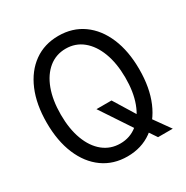

<svg xmlns="http://www.w3.org/2000/svg" viewBox="-168 -868 982 1015"><g transform="rotate(-30 323.5 -360.5)"><path d="M323.2 7.8Q237.8 7.8 174.3 -37.6Q110.8 -83 75.9 -165.8Q41 -248.5 41 -360.4Q41 -471.7 75.9 -554.2Q110.8 -636.7 174.3 -682.1Q237.8 -727.5 323.2 -727.5Q409.2 -727.5 472.9 -682.1Q536.6 -636.7 571.5 -554.2Q606.4 -471.7 606.4 -360.4Q606.4 -248.5 571.3 -165.8Q536.1 -83 472.4 -37.6Q408.7 7.8 323.2 7.8ZM512.7 0 460 -78.1 427.7 -105.5 304.7 -291H396.5L488.3 -141.6L524.4 -109.4L602.5 0ZM324.2 -70.3Q383.8 -70.3 428.2 -106.2Q472.7 -142.1 496.8 -207.3Q521 -272.5 520.5 -360.4Q520 -447.8 495.4 -512.7Q470.7 -577.6 426.5 -613.5Q382.3 -649.4 323.2 -649.4Q263.7 -649.4 219.5 -613.5Q175.3 -577.6 151.1 -512.7Q127 -447.8 127 -360.4Q127 -272.5 151.4 -207.3Q175.8 -142.1 220.2 -106.2Q264.6 -70.3 324.2 -70.3Z"/></g></svg>

Font: Reddit Sans Condensed
Style: Regular
Weight: 400
Designer: Stephen Hutchings
Foundry: Reddit
Version: Version 1.014